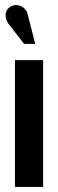

<svg xmlns="http://www.w3.org/2000/svg" viewBox="-20 -737 230 757"><path d="M89 -681Q86 -695 75 -704.5Q64 -714 50 -716.5Q36 -719 22 -711Q8 -703 4 -690Q0 -677 4 -663.5Q8 -650 16 -640L75 -564H119ZM39 0H150V-500H39Z"/></svg>

Font: Advent Pro
Style: Bold
Weight: 700
Designer: VivaRado, Andreas Kalpakidis
Foundry: VivaRado, Andreas Kalpakidis
Version: Version 3.000